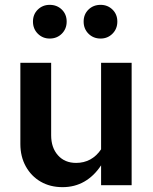

<svg xmlns="http://www.w3.org/2000/svg" viewBox="-20 -764 631 792"><path d="M238 8Q187 8 148 -14.5Q109 -37 86.5 -77.5Q64 -118 64 -170V-505H191V-206Q191 -155 219 -123.5Q247 -92 294 -92Q326 -92 352 -106Q378 -120 397 -148V-505H523V0H397V-82Q368 -38 328 -15Q288 8 238 8ZM185 -605Q156 -605 136 -625Q116 -645 116 -675Q116 -705 136 -724.5Q156 -744 185 -744Q215 -744 235 -724.5Q255 -705 255 -675Q255 -645 235 -625Q215 -605 185 -605ZM395 -605Q365 -605 345 -625Q325 -645 325 -675Q325 -705 345 -724.5Q365 -744 395 -744Q424 -744 444 -724.5Q464 -705 464 -675Q464 -645 444 -625Q424 -605 395 -605Z"/></svg>

Font: Red Hat Text SemiBold
Style: Regular
Weight: 600
Designer: Pentagram, MCKL
Foundry: MCKL
Version: Version 1.030